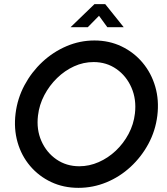

<svg xmlns="http://www.w3.org/2000/svg" viewBox="-20 -900 805 925"><path d="M738 -343Q729 -270 695 -207Q661 -144 609 -96Q557 -48 492.5 -21.5Q428 5 358 5Q286 5 226.5 -23Q167 -51 125 -100.5Q83 -150 64.5 -215Q46 -280 55 -353Q64 -426 98 -489.5Q132 -553 184 -601.5Q236 -650 300.5 -677.5Q365 -705 435 -705Q506 -705 565.5 -676.5Q625 -648 667 -598Q709 -548 728 -482.5Q747 -417 738 -343ZM630 -353Q638 -421 613.5 -477.5Q589 -534 541 -567.5Q493 -601 431 -601Q382 -601 337 -580.5Q292 -560 255 -524Q218 -488 193.5 -441.5Q169 -395 163 -343Q155 -276 179.5 -220.5Q204 -165 252 -132Q300 -99 362 -99Q410 -99 455.5 -119Q501 -139 538 -174Q575 -209 599.5 -255Q624 -301 630 -353ZM320 -769 435 -880H487L576 -769H497L457 -824L403 -769Z"/></svg>

Font: Kulim Park SemiBold
Style: Italic
Weight: 600
Italic angle: -8°
Designer: Noponies / Dale Sattler
Foundry: Noponies
Version: Version 1.000; ttfautohint (v1.8.3)